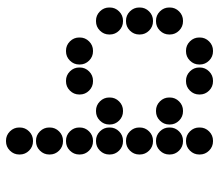

<svg xmlns="http://www.w3.org/2000/svg" viewBox="-65 -470 730 640"><g transform="rotate(90 300.0 -150.0)"><path d="M149 -495Q131 -495 118 -482Q105 -469 105 -451V-449Q105 -431 118 -418Q131 -405 149 -405H151Q169 -405 182 -418Q195 -431 195 -449V-451Q195 -469 182 -482Q169 -495 151 -495ZM249 -495Q231 -495 218 -482Q205 -469 205 -451V-449Q205 -431 218 -418Q231 -405 249 -405H251Q269 -405 282 -418Q295 -431 295 -449V-451Q295 -469 282 -482Q269 -495 251 -495ZM449 -495Q431 -495 418 -482Q405 -469 405 -451V-449Q405 -431 418 -418Q431 -405 449 -405H451Q469 -405 482 -418Q495 -431 495 -449V-451Q495 -469 482 -482Q469 -495 451 -495ZM49 -395Q31 -395 18 -382Q5 -369 5 -351V-349Q5 -331 18 -318Q31 -305 49 -305H51Q69 -305 82 -318Q95 -331 95 -349V-351Q95 -369 82 -382Q69 -395 51 -395ZM349 -395Q331 -395 318 -382Q305 -369 305 -351V-349Q305 -331 318 -318Q331 -305 349 -305H351Q369 -305 382 -318Q395 -331 395 -349V-351Q395 -369 382 -382Q369 -395 351 -395ZM449 -395Q431 -395 418 -382Q405 -369 405 -351V-349Q405 -331 418 -318Q431 -305 449 -305H451Q469 -305 482 -318Q495 -331 495 -349V-351Q495 -369 482 -382Q469 -395 451 -395ZM49 -295Q31 -295 18 -282Q5 -269 5 -251V-249Q5 -231 18 -218Q31 -205 49 -205H51Q69 -205 82 -218Q95 -231 95 -249V-251Q95 -269 82 -282Q69 -295 51 -295ZM449 -295Q431 -295 418 -282Q405 -269 405 -251V-249Q405 -231 418 -218Q431 -205 449 -205H451Q469 -205 482 -218Q495 -231 495 -249V-251Q495 -269 482 -282Q469 -295 451 -295ZM49 -195Q31 -195 18 -182Q5 -169 5 -151V-149Q5 -131 18 -118Q31 -105 49 -105H51Q69 -105 82 -118Q95 -131 95 -149V-151Q95 -169 82 -182Q69 -195 51 -195ZM349 -195Q331 -195 318 -182Q305 -169 305 -151V-149Q305 -131 318 -118Q331 -105 349 -105H351Q369 -105 382 -118Q395 -131 395 -149V-151Q395 -169 382 -182Q369 -195 351 -195ZM449 -195Q431 -195 418 -182Q405 -169 405 -151V-149Q405 -131 418 -118Q431 -105 449 -105H451Q469 -105 482 -118Q495 -131 495 -149V-151Q495 -169 482 -182Q469 -195 451 -195ZM149 -95Q131 -95 118 -82Q105 -69 105 -51V-49Q105 -31 118 -18Q131 -5 149 -5H151Q169 -5 182 -18Q195 -31 195 -49V-51Q195 -69 182 -82Q169 -95 151 -95ZM249 -95Q231 -95 218 -82Q205 -69 205 -51V-49Q205 -31 218 -18Q231 -5 249 -5H251Q269 -5 282 -18Q295 -31 295 -49V-51Q295 -69 282 -82Q269 -95 251 -95ZM449 -95Q431 -95 418 -82Q405 -69 405 -51V-49Q405 -31 418 -18Q431 -5 449 -5H451Q469 -5 482 -18Q495 -31 495 -49V-51Q495 -69 482 -82Q469 -95 451 -95ZM449 5Q431 5 418 18Q405 31 405 49V51Q405 69 418 82Q431 95 449 95H451Q469 95 482 82Q495 69 495 51V49Q495 31 482 18Q469 5 451 5ZM449 105Q431 105 418 118Q405 131 405 149V151Q405 169 418 182Q431 195 449 195H451Q469 195 482 182Q495 169 495 151V149Q495 131 482 118Q469 105 451 105Z"/></g></svg>

Font: Doto Black Rounded Black
Style: Regular
Weight: 900
Monospace: yes
Version: Version 1.000